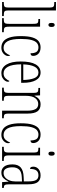

<svg xmlns="http://www.w3.org/2000/svg" viewBox="930 -1730 810 2709"><g transform="rotate(90 1334.5 -375.0)"><path d="M8 0V-24H12Q45 -24 61 -28.5Q77 -33 81.5 -48.5Q86 -64 86 -98V-660Q86 -695 81 -711Q76 -727 61.5 -731.5Q47 -736 20 -736H8V-760H127V-98Q127 -64 131.5 -48.5Q136 -33 152 -28.5Q168 -24 201 -24H206V0Z M331 -654Q318 -654 310.5 -663Q303 -672 303 -698Q303 -723 310.5 -732.5Q318 -742 331 -742Q343 -742 351.5 -732.5Q360 -723 360 -698Q360 -672 351.5 -663Q343 -654 331 -654ZM235 0V-24H250Q278 -24 292 -29Q306 -34 311 -49.5Q316 -65 316 -99V-434Q316 -469 312 -485.5Q308 -502 294.5 -507Q281 -512 255 -512H248V-536H356V-100Q356 -66 361 -50Q366 -34 380 -29Q394 -24 421 -24H434V0Z M650 10Q603 10 567 -15.5Q531 -41 510 -101Q489 -161 489 -263Q489 -371 509 -432Q529 -493 564.5 -518Q600 -543 647 -543Q706 -543 737 -513Q768 -483 768 -438Q768 -418 757.5 -409.5Q747 -401 731 -401Q731 -455 712.5 -484Q694 -513 647 -513Q612 -513 585.5 -491Q559 -469 544 -415Q529 -361 529 -264Q529 -136 561 -78.5Q593 -21 653 -21Q697 -21 723 -50.5Q749 -80 760 -114Q765 -109 767.5 -102.5Q770 -96 770 -84Q770 -65 756.5 -43Q743 -21 716.5 -5.5Q690 10 650 10Z M1011 10Q934 10 890.5 -61Q847 -132 847 -262Q847 -403 887.5 -473Q928 -543 1003 -543Q1074 -543 1111 -476.5Q1148 -410 1148 -294V-269H887Q888 -143 921.5 -82Q955 -21 1014 -21Q1057 -21 1083 -47Q1109 -73 1122 -104Q1126 -102 1129.5 -96.5Q1133 -91 1133 -80Q1133 -63 1119 -42Q1105 -21 1078 -5.5Q1051 10 1011 10ZM1108 -299Q1106 -394 1082.5 -453.5Q1059 -513 1003 -513Q947 -513 919 -455.5Q891 -398 888 -299Z M1216 0V-24H1224Q1252 -24 1266 -28.5Q1280 -33 1285 -49Q1290 -65 1290 -100V-438Q1290 -472 1285 -487.5Q1280 -503 1266 -507.5Q1252 -512 1225 -512H1220V-536H1325L1329 -458H1332Q1351 -498 1378.5 -520.5Q1406 -543 1452 -543Q1519 -543 1550.5 -499Q1582 -455 1582 -360V-100Q1582 -65 1586.5 -49Q1591 -33 1604.5 -28.5Q1618 -24 1644 -24H1648V0H1541V-360Q1541 -429 1520 -469.5Q1499 -510 1447 -510Q1396 -510 1363.5 -466.5Q1331 -423 1331 -330V-99Q1331 -65 1335.5 -49Q1340 -33 1354 -28.5Q1368 -24 1395 -24H1401V0Z M1880 10Q1833 10 1797 -15.5Q1761 -41 1740 -101Q1719 -161 1719 -263Q1719 -371 1739 -432Q1759 -493 1794.5 -518Q1830 -543 1877 -543Q1936 -543 1967 -513Q1998 -483 1998 -438Q1998 -418 1987.5 -409.5Q1977 -401 1961 -401Q1961 -455 1942.5 -484Q1924 -513 1877 -513Q1842 -513 1815.5 -491Q1789 -469 1774 -415Q1759 -361 1759 -264Q1759 -136 1791 -78.5Q1823 -21 1883 -21Q1927 -21 1953 -50.5Q1979 -80 1990 -114Q1995 -109 1997.5 -102.5Q2000 -96 2000 -84Q2000 -65 1986.5 -43Q1973 -21 1946.5 -5.5Q1920 10 1880 10Z M2147 -654Q2134 -654 2126.5 -663Q2119 -672 2119 -698Q2119 -723 2126.5 -732.5Q2134 -742 2147 -742Q2159 -742 2167.5 -732.5Q2176 -723 2176 -698Q2176 -672 2167.5 -663Q2159 -654 2147 -654ZM2051 0V-24H2066Q2094 -24 2108 -29Q2122 -34 2127 -49.5Q2132 -65 2132 -99V-434Q2132 -469 2128 -485.5Q2124 -502 2110.5 -507Q2097 -512 2071 -512H2064V-536H2172V-100Q2172 -66 2177 -50Q2182 -34 2196 -29Q2210 -24 2237 -24H2250V0Z M2412 10Q2362 10 2330.5 -28.5Q2299 -67 2299 -147Q2299 -225 2342.5 -263Q2386 -301 2476 -304L2539 -307V-371Q2539 -446 2519.5 -479.5Q2500 -513 2453 -513Q2407 -513 2385 -484Q2363 -455 2363 -394Q2331 -394 2331 -441Q2331 -484 2364 -513.5Q2397 -543 2455 -543Q2517 -543 2548.5 -503.5Q2580 -464 2580 -367V-105Q2580 -52 2590.5 -38Q2601 -24 2629 -24H2631V0H2549L2543 -90H2540Q2520 -47 2492.5 -18.5Q2465 10 2412 10ZM2420 -21Q2456 -21 2483 -43.5Q2510 -66 2525 -104.5Q2540 -143 2540 -191V-281L2481 -278Q2405 -275 2372.5 -241Q2340 -207 2340 -146Q2340 -90 2359 -55.5Q2378 -21 2420 -21Z"/></g></svg>

Font: Noto Serif Tamil ExtraCondensed ExtraLight
Style: Italic
Weight: 200
Width: 2
Italic angle: -12°
Designer: Indian Type Foundry, Tom Grace, and the Monotype Design Team
Foundry: Monotype Imaging Inc.
Version: Version 2.003; ttfautohint (v1.8.4.7-5d5b)